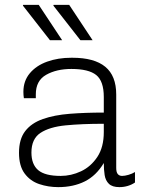

<svg xmlns="http://www.w3.org/2000/svg" viewBox="-20 -758 625 788"><path d="M219 10Q178 10 141 -2.5Q104 -15 81 -46Q58 -77 58 -131Q58 -187 83.5 -220Q109 -253 156 -269.5Q203 -286 266.5 -291Q330 -296 406 -296V-360Q406 -425 375 -450Q344 -475 273 -475Q212 -475 169.5 -451Q127 -427 127 -371V-355H78Q77 -361 76.5 -367.5Q76 -374 76 -381Q76 -426 102.5 -457.5Q129 -489 173.5 -505Q218 -521 273 -521H277Q367 -521 412 -484Q457 -447 457 -370V-69Q457 -51 463.5 -43.5Q470 -36 481 -36Q492 -36 507.5 -40.5Q523 -45 534 -52V-9Q521 0 504.5 5Q488 10 470 10Q441 10 427 -3.5Q413 -17 409.5 -39.5Q406 -62 406 -89Q375 -37 328 -13.5Q281 10 219 10ZM229 -36Q272 -36 312.5 -55Q353 -74 379.5 -114Q406 -154 406 -216V-250Q316 -250 249.5 -243.5Q183 -237 146 -212.5Q109 -188 109 -132Q109 -83 137 -59.5Q165 -36 229 -36ZM310 -593 199 -735 200 -738H264L360 -593ZM185 -593 74 -735 75 -738H139L235 -593Z"/></svg>

Font: Chivo Medium Thin
Style: Regular
Weight: 250
Version: Version 2.002